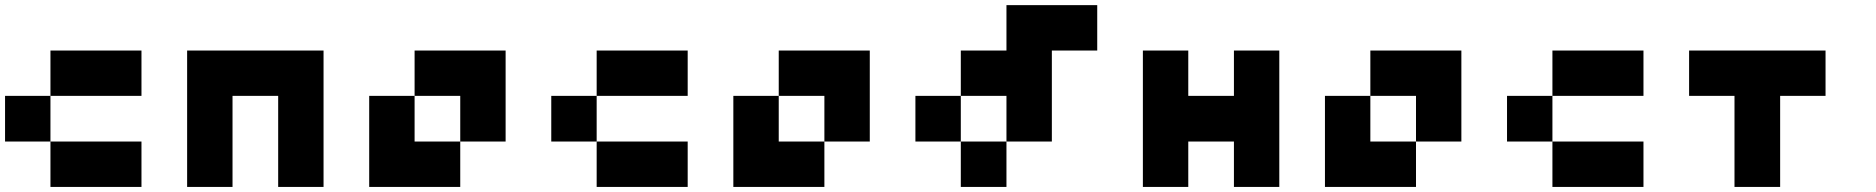

<svg xmlns="http://www.w3.org/2000/svg" viewBox="-20 -740 7427 760"><path d="M0 -360.4Q59.6 -360.4 179.7 -360.4Q179.7 -299.8 179.7 -179.7Q120.1 -179.7 0 -179.7Q0 -240.2 0 -360.4ZM179.7 -540Q299.8 -540 540 -540Q540 -480.5 540 -360.4Q419.9 -360.4 179.7 -360.4Q179.7 -419.9 179.7 -540ZM179.7 -179.7Q299.8 -179.7 540 -179.7Q540 -120.1 540 0Q419.9 0 179.7 0Q179.7 -59.6 179.7 -179.7Z M1081.1 -360.4Q1020.5 -360.4 900.4 -360.4Q900.4 -240.2 900.4 0Q840.8 0 720.7 0Q720.7 -179.7 720.7 -540Q780.3 -540 900.4 -540Q960.9 -540 1081.1 -540Q1140.6 -540 1260.7 -540Q1260.7 -360.4 1260.7 0Q1201.2 0 1081.1 0Q1081.1 -120.1 1081.1 -360.4Z M1801.8 -540Q1861.3 -540 1981.4 -540Q1981.4 -419.9 1981.4 -179.7Q1921.9 -179.7 1801.8 -179.7Q1801.8 -240.2 1801.8 -360.4Q1741.2 -360.4 1621.1 -360.4Q1621.1 -419.9 1621.1 -540Q1681.6 -540 1801.8 -540ZM1621.1 -179.7Q1681.6 -179.7 1801.8 -179.7Q1801.8 -120.1 1801.8 0Q1741.2 0 1621.1 0Q1561.5 0 1441.4 0Q1441.4 -120.1 1441.4 -360.4Q1501 -360.4 1621.1 -360.4Q1621.1 -299.8 1621.1 -179.7Z M2162.1 -360.4Q2221.7 -360.4 2341.8 -360.4Q2341.8 -299.8 2341.8 -179.7Q2282.2 -179.7 2162.1 -179.7Q2162.1 -240.2 2162.1 -360.4ZM2341.8 -540Q2461.9 -540 2702.1 -540Q2702.1 -480.5 2702.1 -360.4Q2582 -360.4 2341.8 -360.4Q2341.8 -419.9 2341.8 -540ZM2341.8 -179.7Q2461.9 -179.7 2702.1 -179.7Q2702.1 -120.1 2702.1 0Q2582 0 2341.8 0Q2341.8 -59.6 2341.8 -179.7Z M3243.2 -540Q3302.7 -540 3422.9 -540Q3422.9 -419.9 3422.9 -179.7Q3363.3 -179.7 3243.2 -179.7Q3243.2 -240.2 3243.2 -360.4Q3182.6 -360.4 3062.5 -360.4Q3062.5 -419.9 3062.5 -540Q3123 -540 3243.2 -540ZM3062.5 -179.7Q3123 -179.7 3243.2 -179.7Q3243.2 -120.1 3243.2 0Q3182.6 0 3062.5 0Q3002.9 0 2882.8 0Q2882.8 -120.1 2882.8 -360.4Q2942.4 -360.4 3062.5 -360.4Q3062.5 -299.8 3062.5 -179.7Z M4143.6 -540Q4143.6 -419.9 4143.6 -179.7Q4084 -179.7 3963.9 -179.7Q3963.9 -240.2 3963.9 -360.4Q3903.3 -360.4 3783.2 -360.4Q3783.2 -419.9 3783.2 -540Q3843.8 -540 3963.9 -540Q3963.9 -599.6 3963.9 -719.7Q4023.4 -719.7 4143.6 -719.7Q4203.1 -719.7 4323.2 -719.7Q4323.2 -660.2 4323.2 -540Q4263.7 -540 4143.6 -540ZM3603.5 -360.4Q3663.1 -360.4 3783.2 -360.4Q3783.2 -299.8 3783.2 -179.7Q3723.6 -179.7 3603.5 -179.7Q3603.5 -240.2 3603.5 -360.4ZM3783.2 -179.7Q3843.8 -179.7 3963.9 -179.7Q3963.9 -120.1 3963.9 0Q3903.3 0 3783.2 0Q3783.2 -59.6 3783.2 -179.7Z M4864.3 -179.7Q4803.7 -179.7 4683.6 -179.7Q4683.6 -120.1 4683.6 0Q4624 0 4503.9 0Q4503.9 -179.7 4503.9 -540Q4563.5 -540 4683.6 -540Q4683.6 -480.5 4683.6 -360.4Q4744.1 -360.4 4864.3 -360.4Q4864.3 -419.9 4864.3 -540Q4923.8 -540 5043.9 -540Q5043.9 -360.4 5043.9 0Q4984.4 0 4864.3 0Q4864.3 -59.6 4864.3 -179.7Z M5585 -540Q5644.5 -540 5764.6 -540Q5764.6 -419.9 5764.6 -179.7Q5705.1 -179.7 5585 -179.7Q5585 -240.2 5585 -360.4Q5524.4 -360.4 5404.3 -360.4Q5404.3 -419.9 5404.3 -540Q5464.8 -540 5585 -540ZM5404.3 -179.7Q5464.8 -179.7 5585 -179.7Q5585 -120.1 5585 0Q5524.4 0 5404.3 0Q5344.7 0 5224.6 0Q5224.6 -120.1 5224.6 -360.4Q5284.2 -360.4 5404.3 -360.4Q5404.3 -299.8 5404.3 -179.7Z M5945.3 -360.4Q6004.9 -360.4 6125 -360.4Q6125 -299.8 6125 -179.7Q6065.4 -179.7 5945.3 -179.7Q5945.3 -240.2 5945.3 -360.4ZM6125 -540Q6245.1 -540 6485.4 -540Q6485.4 -480.5 6485.4 -360.4Q6365.2 -360.4 6125 -360.4Q6125 -419.9 6125 -540ZM6125 -179.7Q6245.1 -179.7 6485.4 -179.7Q6485.4 -120.1 6485.4 0Q6365.2 0 6125 0Q6125 -59.6 6125 -179.7Z M7026.4 -360.4Q7026.4 -240.2 7026.4 0Q6965.8 0 6845.7 0Q6845.7 -120.1 6845.7 -360.4Q6786.1 -360.4 6666 -360.4Q6666 -419.9 6666 -540Q6845.7 -540 7206.1 -540Q7206.1 -480.5 7206.1 -360.4Q7146.5 -360.4 7026.4 -360.4Z"/></svg>

Font: Pixelfont
Style: 5 px
Weight: 400
Designer: Eugene Lysy
Version: Version 1.0.2 (beta)